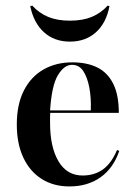

<svg xmlns="http://www.w3.org/2000/svg" viewBox="-20 -649 477 680"><path d="M225.8 11.3Q169.4 11.3 127.4 -15.3Q85.5 -41.9 62.5 -91.1Q39.5 -140.3 39.5 -208.1Q39.5 -279 64.5 -328.2Q89.5 -377.4 133.9 -402.8Q178.2 -428.2 236.3 -428.2Q287.9 -428.2 324.6 -410.1Q361.3 -391.9 381 -352.4Q400.8 -312.9 400.8 -249.2H119.4L118.5 -258.1H301.6Q303.2 -302.4 296.4 -338.7Q289.5 -375 275 -397.2Q260.5 -419.4 234.7 -419.4Q207.3 -419.4 185.1 -382.7Q162.9 -346 157.3 -256.5L158.1 -254.8Q157.3 -245.2 157.3 -234.7Q157.3 -224.2 157.3 -213.7Q157.3 -128.2 187.1 -77.8Q216.9 -27.4 272.6 -27.4Q314.5 -27.4 344.8 -49.2Q375 -71 394.4 -117.7L402.4 -114.5Q381.5 -53.2 335.9 -21Q290.3 11.3 225.8 11.3ZM227.4 -501.6Q172.6 -501.6 135.9 -534.7Q99.2 -567.7 87.1 -627.4L94.4 -629Q118.5 -602.4 150.8 -589.1Q183.1 -575.8 227.4 -575.8Q272.6 -575.8 304.8 -589.1Q337.1 -602.4 361.3 -629L367.7 -627.4Q356.5 -567.7 319.8 -534.7Q283.1 -501.6 227.4 -501.6Z"/></svg>

Font: Playfair 144pt SemiCondensed
Style: Bold
Weight: 700
Width: 4
Designer: Claus Eggers Sørensen
Foundry: Claus Eggers Sørensen
Version: Version 2.203